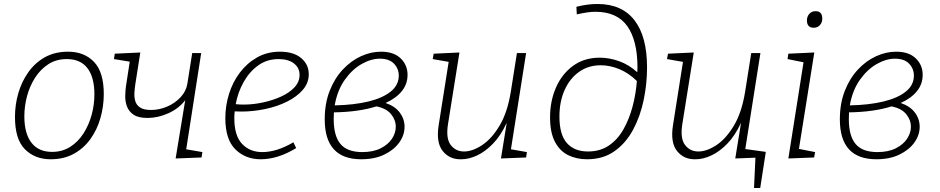

<svg xmlns="http://www.w3.org/2000/svg" viewBox="-20 -791 4709 962"><path d="M321 -532Q402 -532 451 -481Q500 -430 500 -320Q500 -259 483.5 -200.5Q467 -142 433.5 -95Q400 -48 350 -20.5Q300 7 234 7Q155 7 105 -43Q55 -93 55 -205Q55 -267 72 -325Q89 -383 122.5 -430Q156 -477 205.5 -504.5Q255 -532 321 -532ZM315 -495Q262 -495 222.5 -469.5Q183 -444 156 -402Q129 -360 115.5 -309.5Q102 -259 102 -208Q102 -122 137.5 -76Q173 -30 241 -30Q292 -30 331.5 -55Q371 -80 398 -122Q425 -164 439 -215Q453 -266 453 -318Q453 -404 418 -449.5Q383 -495 315 -495Z M860 3 908 -289Q876 -247 823.5 -223.5Q771 -200 719 -200Q673 -200 649 -216.5Q625 -233 616 -258Q607 -283 607.5 -310Q608 -337 611 -358L630 -482L551 -495L555 -522L683 -528L658 -369Q655 -349 653.5 -326.5Q652 -304 658 -284Q664 -264 682.5 -252Q701 -240 737 -240Q778 -240 817.5 -257Q857 -274 885 -304Q913 -334 919 -373L943 -525H988L913 -43L994 -29L990 -2Z M1286 7Q1210 7 1159.5 -42.5Q1109 -92 1109 -199Q1109 -261 1127.5 -320.5Q1146 -380 1182 -427.5Q1218 -475 1268.5 -503.5Q1319 -532 1383 -532Q1451 -532 1489 -500Q1527 -468 1527 -419Q1527 -375 1497 -340.5Q1467 -306 1417.5 -281.5Q1368 -257 1308 -244.5Q1248 -232 1189 -232Q1172 -232 1156 -233Q1154 -216 1154 -199Q1154 -111 1193 -70Q1232 -29 1294 -29Q1367 -29 1450 -78L1464 -49Q1372 7 1286 7ZM1376 -495Q1318 -495 1274 -463.5Q1230 -432 1201 -380.5Q1172 -329 1161 -269Q1180 -267 1201 -267Q1248 -267 1297 -277.5Q1346 -288 1388 -307Q1430 -326 1455.5 -353.5Q1481 -381 1481 -416Q1481 -451 1453 -473Q1425 -495 1376 -495Z M1790 7Q1607 7 1607 -193Q1607 -272 1631.5 -335Q1656 -398 1697 -442Q1738 -486 1788 -509Q1838 -532 1889 -532Q1953 -532 1987.5 -498.5Q2022 -465 2022 -416Q2022 -370 1993.5 -334.5Q1965 -299 1912 -275Q1959 -259 1983 -227Q2007 -195 2007 -156Q2007 -114 1980.5 -77Q1954 -40 1905.5 -16.5Q1857 7 1790 7ZM1883 -497Q1839 -497 1791.5 -470Q1744 -443 1707 -390.5Q1670 -338 1657 -263Q1754 -265 1826 -282.5Q1898 -300 1938 -332.5Q1978 -365 1978 -412Q1978 -447 1954 -472Q1930 -497 1883 -497ZM1652 -194Q1652 -110 1686 -69.5Q1720 -29 1795 -29Q1850 -29 1887.5 -48Q1925 -67 1944 -96Q1963 -125 1963 -156Q1963 -190 1939.5 -219Q1916 -248 1866 -258Q1778 -230 1653 -228Q1652 -211 1652 -194Z M2292 7Q2233 9 2198.5 -34Q2164 -77 2178 -164L2228 -481L2148 -495L2153 -522L2282 -528L2225 -171Q2213 -98 2238 -65Q2263 -32 2305 -32Q2347 -32 2395 -63.5Q2443 -95 2482.5 -160.5Q2522 -226 2539 -329L2570 -525H2616L2540 -43L2620 -29L2616 -2L2490 3L2519 -176Q2489 -111 2450 -71Q2411 -31 2370 -12Q2329 7 2292 7Z M2921 7Q2869 7 2827 -13.5Q2785 -34 2760.5 -80.5Q2736 -127 2736 -203Q2736 -284 2765.5 -352Q2795 -420 2851 -461Q2907 -502 2985 -502Q3033 -502 3082 -484.5Q3131 -467 3173 -429Q3174 -441 3174 -453Q3174 -588 3123 -660Q3072 -732 2963 -732Q2943 -732 2920 -728.5Q2897 -725 2870 -719L2868 -757Q2923 -771 2974 -771Q3096 -771 3159 -689.5Q3222 -608 3222 -453Q3222 -371 3205 -289.5Q3188 -208 3152 -141Q3116 -74 3059 -33.5Q3002 7 2921 7ZM2783 -207Q2783 -116 2820.5 -74Q2858 -32 2926 -32Q2987 -32 3031 -62Q3075 -92 3104 -143.5Q3133 -195 3149.5 -257.5Q3166 -320 3171 -385Q3132 -424 3084.5 -444Q3037 -464 2990 -464Q2928 -464 2881.5 -431Q2835 -398 2809 -340Q2783 -282 2783 -207Z M3466 7Q3407 9 3372.5 -34Q3338 -77 3352 -164L3402 -481L3322 -495L3327 -522L3456 -528L3399 -171Q3387 -98 3412 -65Q3437 -32 3479 -32Q3521 -32 3569 -63.5Q3617 -95 3656.5 -160.5Q3696 -226 3713 -329L3744 -525H3790L3714 -43L3794 -29L3790 -2L3664 3L3693 -176Q3663 -111 3624 -71Q3585 -31 3544 -12Q3503 7 3466 7ZM3758 151 3765 -1H3692L3680 -49L3817 -30L3789 151Z M3930 3 4006 -479 3926 -495 3930 -522 4060 -528 3983 -45 4064 -29 4059 -2ZM4057 -652Q4023 -652 4023 -689Q4023 -708 4035 -721.5Q4047 -735 4066 -735Q4100 -735 4100 -698Q4100 -678 4088 -665Q4076 -652 4057 -652Z M4371 7Q4188 7 4188 -193Q4188 -272 4212.5 -335Q4237 -398 4278 -442Q4319 -486 4369 -509Q4419 -532 4470 -532Q4534 -532 4568.5 -498.5Q4603 -465 4603 -416Q4603 -370 4574.5 -334.5Q4546 -299 4493 -275Q4540 -259 4564 -227Q4588 -195 4588 -156Q4588 -114 4561.5 -77Q4535 -40 4486.5 -16.5Q4438 7 4371 7ZM4464 -497Q4420 -497 4372.5 -470Q4325 -443 4288 -390.5Q4251 -338 4238 -263Q4335 -265 4407 -282.5Q4479 -300 4519 -332.5Q4559 -365 4559 -412Q4559 -447 4535 -472Q4511 -497 4464 -497ZM4233 -194Q4233 -110 4267 -69.5Q4301 -29 4376 -29Q4431 -29 4468.5 -48Q4506 -67 4525 -96Q4544 -125 4544 -156Q4544 -190 4520.5 -219Q4497 -248 4447 -258Q4359 -230 4234 -228Q4233 -211 4233 -194Z"/></svg>

Font: Bitter Light
Style: Italic
Weight: 300
Italic angle: -9°
Designer: Sol Matas, and Bitter project Authors
Foundry: Sol Matas
Version: Version 2.001